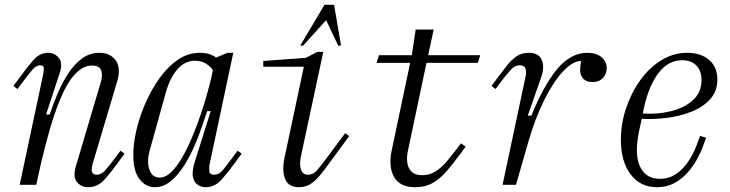

<svg xmlns="http://www.w3.org/2000/svg" viewBox="-20 -770 3040 800"><path d="M347 10Q319 10 301 -11Q283 -32 296 -77L399 -424Q409 -457 401.5 -477Q394 -497 363 -497Q321 -497 282.5 -449.5Q244 -402 207 -293Q170 -184 131 0H62L159 -456Q162 -470 162.5 -484Q163 -498 147 -498Q131 -498 116.5 -481Q102 -464 79 -434L53 -399L36 -412L59 -443Q91 -487 118 -518.5Q145 -550 180 -550Q207 -550 225 -529Q243 -508 228 -463L172 -293H187Q201 -335 220 -380Q239 -425 264 -463.5Q289 -502 321.5 -526Q354 -550 394 -550Q440 -550 462.5 -518Q485 -486 468 -430L365 -84Q364 -79 362.5 -69Q361 -59 365 -50.5Q369 -42 384 -42Q401 -42 417 -59Q433 -76 455 -106L482 -142L499 -130L475 -97Q444 -54 415.5 -22Q387 10 347 10Z M625 10Q585 10 558.5 -27.5Q532 -65 536 -144Q538 -187 551.5 -240.5Q565 -294 589.5 -348Q614 -402 647.5 -448Q681 -494 722.5 -522Q764 -550 813 -550Q838 -550 855.5 -543.5Q873 -537 880 -530L928 -550H952L853 -84Q851 -73 852 -57.5Q853 -42 872 -42Q892 -42 906.5 -59Q921 -76 943 -106L970 -142L987 -130L963 -97Q931 -53 903 -21.5Q875 10 837 10Q820 10 804.5 0.5Q789 -9 784 -32.5Q779 -56 792 -97L858 -307H843L825 -253Q810 -208 790 -161.5Q770 -115 744.5 -76Q719 -37 689.5 -13.5Q660 10 625 10ZM645 -30Q670 -30 694.5 -54Q719 -78 741.5 -118Q764 -158 784 -206.5Q804 -255 820.5 -305.5Q837 -356 849 -401Q861 -446 867 -477Q860 -490 840.5 -503.5Q821 -517 793 -517Q750 -517 718.5 -480.5Q687 -444 670 -381L604 -144Q591 -97 602.5 -63.5Q614 -30 645 -30Z M1225 10Q1182 10 1168 -24.5Q1154 -59 1166 -115L1246 -492H1077V-516L1254 -529L1303 -554H1327L1234 -119Q1227 -88 1233.5 -65Q1240 -42 1264 -42Q1284 -42 1299.5 -59Q1315 -76 1337 -106L1418 -215L1435 -203L1357 -97Q1336 -68 1316.5 -43.5Q1297 -19 1275.5 -4.5Q1254 10 1225 10ZM1231 -580 1332 -750H1372L1401 -580H1389L1339 -686L1243 -580Z M1710 10Q1646 10 1622 -32.5Q1598 -75 1612 -143L1689 -508H1549L1559 -540H1696L1712 -647H1787L1764 -540H1981L1971 -508H1757L1680 -143Q1670 -97 1684.5 -68.5Q1699 -40 1739 -40Q1771 -40 1796 -56.5Q1821 -73 1841.5 -97.5Q1862 -122 1879 -144L1901 -173L1920 -159L1898 -129Q1870 -91 1843 -59Q1816 -27 1784.5 -8.5Q1753 10 1710 10Z M2074 0 2171 -456Q2174 -470 2169.5 -484Q2165 -498 2145 -498Q2126 -498 2110 -481Q2094 -464 2071 -434L2045 -399L2028 -412L2051 -443Q2073 -472 2092 -496.5Q2111 -521 2132.5 -535.5Q2154 -550 2183 -550Q2224 -550 2237 -521Q2250 -492 2235 -448L2179 -288H2194Q2247 -418 2303 -484Q2359 -550 2427 -550Q2465 -550 2486.5 -531.5Q2508 -513 2508 -486Q2508 -463 2492.5 -445.5Q2477 -428 2449 -428Q2421 -428 2407.5 -445.5Q2394 -463 2398 -493L2401 -516Q2367 -516 2326.5 -473Q2286 -430 2248 -354Q2210 -278 2181 -178L2130 0Z M2717 10Q2648 10 2607.5 -43.5Q2567 -97 2567 -188Q2567 -253 2588 -317Q2609 -381 2646.5 -434Q2684 -487 2734.5 -518.5Q2785 -550 2844 -550Q2900 -550 2934.5 -520.5Q2969 -491 2969 -439Q2969 -389 2938.5 -356Q2908 -323 2859.5 -304Q2811 -285 2756.5 -278.5Q2702 -272 2654 -275L2642 -220Q2623 -126 2647 -75.5Q2671 -25 2729 -25Q2764 -25 2790.5 -41Q2817 -57 2835.5 -80.5Q2854 -104 2865.5 -127Q2877 -150 2882 -163L2897 -204L2922 -196L2910 -163Q2901 -137 2884.5 -107Q2868 -77 2844.5 -50.5Q2821 -24 2789.5 -7Q2758 10 2717 10ZM2663 -320 2658 -297Q2719 -293 2775 -306.5Q2831 -320 2867 -352.5Q2903 -385 2903 -437Q2903 -475 2881.5 -497Q2860 -519 2823 -519Q2764 -519 2723.5 -465.5Q2683 -412 2663 -320Z"/></svg>

Font: Xanh Mono
Style: Italic
Weight: 400
Italic angle: -12°
Monospace: yes
Designer: Lam Bao, Duy Dao
Foundry: Yellow Type Foundry
Version: Version 3.101; ttfautohint (v1.8.3)